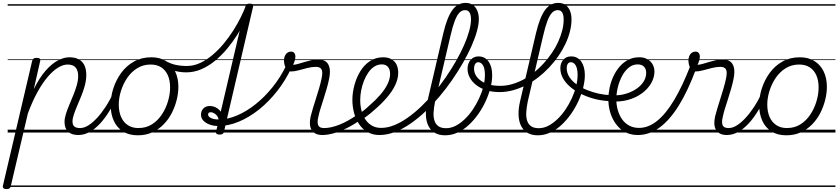

<svg xmlns="http://www.w3.org/2000/svg" viewBox="-53 -914 5781 1324"><path d="M-9 390Q-22 390 -28.5 384Q-35 378 -33 367L169 -495Q173 -506 179 -510.5Q185 -515 198 -515Q214 -515 220.5 -510Q227 -505 224 -493L180 -299Q219 -378 261 -426Q303 -474 345 -496.5Q387 -519 426 -519Q464 -519 490 -505Q516 -491 529 -464Q542 -437 542 -397Q542 -363 532.5 -326.5Q523 -290 508.5 -254.5Q494 -219 480 -186Q466 -153 456.5 -125Q447 -97 447 -77Q447 -53 459.5 -42Q472 -31 498 -31Q508 -31 512 -23.5Q516 -16 514.5 -7Q513 2 506 9.5Q499 17 487 17Q440 17 416 -6.5Q392 -30 392 -73Q392 -98 401.5 -128Q411 -158 425 -191.5Q439 -225 453 -259Q467 -293 476.5 -326.5Q486 -360 486 -390Q486 -428 468.5 -448.5Q451 -469 413 -469Q383 -469 348 -448Q313 -427 276.5 -384.5Q240 -342 205 -278.5Q170 -215 139 -131L21 371Q18 381 12 385.5Q6 390 -9 390ZM0 365H635V375H0ZM0 -20H635V0H0ZM0 -505H635V-500H0ZM0 -885H635V-875H0Z M487 17Q477 17 472 9.5Q467 2 468 -7Q469 -16 477 -23.5Q485 -31 500 -31Q527 -31 556.5 -49.5Q586 -68 616.5 -101Q647 -134 676 -178.5Q705 -223 729 -276Q734 -286 742.5 -286Q751 -286 757.5 -279.5Q764 -273 760 -263Q735 -204 704 -152.5Q673 -101 638 -63Q603 -25 565 -4Q527 17 487 17ZM635 365V375ZM635 -20V0ZM635 -505V-500ZM635 -885V-875Z M897 19Q837 19 795 -7.5Q753 -34 731.5 -81.5Q710 -129 710 -191Q710 -247 728.5 -304.5Q747 -362 782.5 -411Q818 -460 870.5 -489.5Q923 -519 991 -519Q1049 -519 1090.5 -493.5Q1132 -468 1154.5 -422Q1177 -376 1177 -315Q1177 -272 1165.5 -225.5Q1154 -179 1132 -135.5Q1110 -92 1076 -57Q1042 -22 997.5 -1.5Q953 19 897 19ZM901 -31Q955 -31 995.5 -57Q1036 -83 1063.5 -125Q1091 -167 1105.5 -216Q1120 -265 1120 -311Q1120 -359 1104.5 -394.5Q1089 -430 1059 -449.5Q1029 -469 986 -469Q934 -469 893 -443.5Q852 -418 824 -376.5Q796 -335 781 -286.5Q766 -238 766 -193Q766 -144 782 -107.5Q798 -71 828.5 -51Q859 -31 901 -31ZM635 365H1236V375H635ZM635 -20H1236V0H635ZM635 -505H1236V-500H635ZM635 -885H1236V-875H635Z M1231 -415Q1205 -415 1178.5 -419.5Q1152 -424 1124.5 -434Q1097 -444 1067 -460Q1059 -464 1057.5 -471Q1056 -478 1059.5 -485.5Q1063 -493 1070.5 -496Q1078 -499 1087 -495Q1121 -475 1157 -467Q1193 -459 1235 -459Q1282 -459 1326.5 -479.5Q1371 -500 1412.5 -535Q1454 -570 1490 -613.5Q1526 -657 1555.5 -703.5Q1585 -750 1606.5 -793.5Q1628 -837 1641 -871Q1644 -878 1648.5 -881Q1653 -884 1662 -884Q1673 -884 1677.5 -880.5Q1682 -877 1678 -868Q1664 -827 1640.5 -777.5Q1617 -728 1585 -677Q1553 -626 1514 -579Q1475 -532 1430 -495Q1385 -458 1335 -436.5Q1285 -415 1231 -415ZM1237 365V375ZM1237 -20V0ZM1237 -505V-500ZM1237 -885V-875Z M1461 14Q1448 14 1441.5 9.5Q1435 5 1437 -6L1639 -869Q1642 -880 1648.5 -884.5Q1655 -889 1668 -889Q1684 -889 1689.5 -883.5Q1695 -878 1692 -867L1491 -4Q1489 5 1482 9.5Q1475 14 1461 14ZM1236 365H1750V375H1236ZM1236 -20H1750V0H1236ZM1236 -505H1750V-500H1236ZM1236 -885H1750V-875H1236Z M1452 -45Q1421 -45 1394 -54.5Q1367 -64 1350 -81.5Q1333 -99 1333 -123Q1333 -149 1349.5 -166Q1366 -183 1394 -183Q1420 -183 1442.5 -169Q1465 -155 1476.5 -131.5Q1488 -108 1482 -79L1452 -66Q1458 -90 1449.5 -106Q1441 -122 1427 -131Q1413 -140 1400 -140Q1382 -140 1382 -124Q1382 -110 1402 -100Q1422 -90 1457 -90Q1516 -90 1581 -117.5Q1646 -145 1709 -195Q1772 -245 1827 -313.5Q1882 -382 1921 -463Q1925 -471 1932.5 -473Q1940 -475 1947.5 -473Q1955 -471 1959 -465Q1963 -459 1958 -449Q1917 -361 1859 -287Q1801 -213 1733.5 -159Q1666 -105 1594 -75Q1522 -45 1452 -45ZM1750 365V375ZM1750 -20V0ZM1750 -505V-500ZM1750 -885V-875Z M2170 17Q2142 17 2123.5 7.5Q2105 -2 2095 -19.5Q2085 -37 2084 -60Q2083 -83 2089 -110Q2094 -132 2104 -164.5Q2114 -197 2125.5 -233.5Q2137 -270 2148 -307Q2159 -344 2165 -375Q2174 -419 2164 -436Q2154 -453 2125 -453Q2098 -453 2066.5 -445Q2035 -437 2005.5 -429Q1976 -421 1953 -421Q1939 -421 1928.5 -431Q1918 -441 1912 -458Q1906 -475 1905 -496Q1905 -513 1911 -527.5Q1917 -542 1928.5 -550Q1940 -558 1955 -558Q1969 -558 1976.5 -548.5Q1984 -539 1984 -523Q1984 -513 1980 -498Q1976 -483 1968 -467Q1985 -468 2005.5 -474Q2026 -480 2049 -487Q2072 -494 2095.5 -499Q2119 -504 2141 -504Q2173 -504 2192.5 -490.5Q2212 -477 2219 -448Q2226 -419 2217 -373Q2211 -342 2200.5 -305Q2190 -268 2178 -231Q2166 -194 2156 -161.5Q2146 -129 2142 -107Q2133 -71 2141 -51Q2149 -31 2181 -31Q2191 -31 2195 -23.5Q2199 -16 2198 -7Q2197 2 2190 9.5Q2183 17 2170 17ZM1750 365H2318V375H1750ZM1750 -20H2318V0H1750ZM1750 -505H2318V-500H1750ZM1750 -885H2318V-875H1750Z M2170 17Q2158 17 2153.5 9.5Q2149 2 2151.5 -7Q2154 -16 2162.5 -23.5Q2171 -31 2183 -31Q2229 -31 2288.5 -54.5Q2348 -78 2415 -126Q2423 -131 2429.5 -128Q2436 -125 2440 -117.5Q2444 -110 2443 -101.5Q2442 -93 2434 -88Q2383 -52 2334.5 -28.5Q2286 -5 2244.5 6Q2203 17 2170 17ZM2318 365V375ZM2318 -20V0ZM2318 -505V-500ZM2318 -885V-875Z M2414 -123Q2436 -137 2455.5 -152.5Q2475 -168 2493 -185Q2537 -223 2569.5 -260.5Q2602 -298 2619.5 -334.5Q2637 -371 2637 -404Q2637 -435 2622.5 -452.5Q2608 -470 2579 -470Q2568 -470 2563.5 -477Q2559 -484 2560.5 -494Q2562 -504 2569 -511.5Q2576 -519 2589 -519Q2623 -519 2646.5 -505.5Q2670 -492 2681.5 -468.5Q2693 -445 2693 -412Q2693 -371 2672.5 -327.5Q2652 -284 2614 -240Q2576 -196 2523 -151Q2503 -133 2480.5 -116Q2458 -99 2435 -83ZM2318 365H2762V375H2318ZM2318 -20H2762V0H2318ZM2318 -505H2762V-500H2318ZM2318 -885H2762V-875H2318Z M2563 17Q2518 17 2483 -2.5Q2448 -22 2424.5 -56Q2401 -90 2389 -134Q2377 -178 2377 -225Q2377 -275 2391 -327Q2405 -379 2431.5 -422.5Q2458 -466 2498 -492.5Q2538 -519 2589 -519Q2598 -519 2601.5 -511.5Q2605 -504 2603.5 -494Q2602 -484 2595.5 -477Q2589 -470 2580 -470Q2552 -470 2528.5 -455Q2505 -440 2487 -414Q2469 -388 2456.5 -356Q2444 -324 2437.5 -290Q2431 -256 2431 -224Q2431 -185 2440 -150.5Q2449 -116 2467.5 -89Q2486 -62 2513 -47Q2540 -32 2575 -32Q2619 -32 2665 -50.5Q2711 -69 2758.5 -102.5Q2806 -136 2852 -180Q2898 -224 2941 -275.5Q2984 -327 3022 -382.5Q3060 -438 3092 -494Q3124 -550 3147 -602.5Q3170 -655 3182.5 -700.5Q3195 -746 3195 -781Q3195 -791 3203 -796Q3211 -801 3222 -801Q3233 -801 3241 -796Q3249 -791 3249 -781Q3249 -747 3236 -699.5Q3223 -652 3198.5 -596.5Q3174 -541 3140 -481.5Q3106 -422 3064.5 -362Q3023 -302 2976 -246.5Q2929 -191 2878 -143Q2827 -95 2774 -59Q2721 -23 2668 -3Q2615 17 2563 17ZM2762 365V375ZM2762 -20V0ZM2762 -505V-500ZM2762 -885V-875Z M3017 19Q2974 19 2945.5 2Q2917 -15 2901.5 -45.5Q2886 -76 2884 -119Q2882 -162 2894 -214L3004 -685Q3030 -794 3066 -844Q3102 -894 3157 -894Q3189 -894 3209 -879Q3229 -864 3239 -838.5Q3249 -813 3249 -781Q3249 -768 3241 -762Q3233 -756 3222 -756Q3211 -756 3203 -762Q3195 -768 3195 -781Q3195 -799 3191 -813.5Q3187 -828 3178 -836Q3169 -844 3153 -844Q3132 -844 3115 -826.5Q3098 -809 3083 -770Q3068 -731 3053 -666L2947 -213Q2939 -173 2937 -140Q2935 -107 2943 -82Q2951 -57 2970.5 -43.5Q2990 -30 3023 -30Q3057 -30 3089 -46.5Q3121 -63 3151.5 -92Q3182 -121 3207 -158Q3232 -195 3251 -236Q3270 -277 3280.5 -318.5Q3291 -360 3291 -397Q3291 -441 3278 -463Q3265 -485 3244 -485Q3230 -485 3225.5 -495Q3221 -505 3226 -515Q3231 -525 3247 -525Q3269 -525 3286.5 -516Q3304 -507 3316 -490Q3328 -473 3334.5 -449.5Q3341 -426 3341 -396Q3341 -356 3329.5 -310Q3318 -264 3296.5 -217Q3275 -170 3245.5 -128Q3216 -86 3180 -52.5Q3144 -19 3102.5 0Q3061 19 3017 19ZM2762 365H3401V375H2762ZM2762 -20H3401V0H2762ZM2762 -505H3401V-500H2762ZM2762 -885H3401V-875H2762Z M3392 -279Q3341 -279 3300.5 -292Q3260 -305 3231 -327.5Q3202 -350 3186.5 -379Q3171 -408 3171 -439Q3171 -476 3192 -500.5Q3213 -525 3246 -525Q3259 -525 3263 -515Q3267 -505 3262.5 -495Q3258 -485 3244 -485Q3232 -485 3224 -473Q3216 -461 3216 -440Q3216 -416 3228 -395Q3240 -374 3263.5 -357Q3287 -340 3320.5 -331Q3354 -322 3396 -322Q3437 -322 3477.5 -333.5Q3518 -345 3556.5 -365.5Q3595 -386 3630 -414.5Q3665 -443 3696 -477Q3727 -511 3752.5 -548.5Q3778 -586 3796 -625.5Q3814 -665 3824 -704Q3834 -743 3834 -780Q3834 -791 3842 -796.5Q3850 -802 3861 -802Q3872 -802 3880 -796.5Q3888 -791 3888 -780Q3888 -740 3877 -696.5Q3866 -653 3845.5 -610Q3825 -567 3796.5 -526Q3768 -485 3733 -448Q3698 -411 3658 -380Q3618 -349 3574 -326.5Q3530 -304 3484 -291.5Q3438 -279 3392 -279ZM3401 365V375ZM3401 -20V0ZM3401 -505V-500ZM3401 -885V-875Z M3656 19Q3613 19 3584.5 2Q3556 -15 3540.5 -45.5Q3525 -76 3523 -119Q3521 -162 3533 -214L3643 -685Q3669 -794 3705 -844Q3741 -894 3796 -894Q3828 -894 3848 -879Q3868 -864 3878 -838.5Q3888 -813 3888 -781Q3888 -768 3880 -762Q3872 -756 3861 -756Q3850 -756 3842 -762Q3834 -768 3834 -781Q3834 -799 3830 -813.5Q3826 -828 3817 -836Q3808 -844 3792 -844Q3771 -844 3754 -826.5Q3737 -809 3722 -770Q3707 -731 3692 -666L3586 -213Q3578 -173 3576 -140Q3574 -107 3582 -82Q3590 -57 3609.5 -43.5Q3629 -30 3662 -30Q3696 -30 3728 -46.5Q3760 -63 3790.5 -92Q3821 -121 3846 -158Q3871 -195 3890 -236Q3909 -277 3919.5 -318.5Q3930 -360 3930 -397Q3930 -441 3917 -463Q3904 -485 3883 -485Q3869 -485 3864.5 -495Q3860 -505 3865 -515Q3870 -525 3886 -525Q3908 -525 3925.5 -516Q3943 -507 3955 -490Q3967 -473 3973.5 -449.5Q3980 -426 3980 -396Q3980 -356 3968.5 -310Q3957 -264 3935.5 -217Q3914 -170 3884.5 -128Q3855 -86 3819 -52.5Q3783 -19 3741.5 0Q3700 19 3656 19ZM3401 365H4040V375H3401ZM3401 -20H4040V0H3401ZM3401 -505H4040V-500H3401ZM3401 -885H4040V-875H3401Z M4154 -217Q4107 -218 4059 -229Q4011 -240 3966.5 -260.5Q3922 -281 3887 -308.5Q3852 -336 3831.5 -370.5Q3811 -405 3811 -444Q3811 -478 3831 -501.5Q3851 -525 3885 -525Q3898 -525 3902 -515Q3906 -505 3901.5 -495Q3897 -485 3883 -485Q3870 -485 3862.5 -474Q3855 -463 3855 -443Q3855 -411 3873.5 -382.5Q3892 -354 3924 -331.5Q3956 -309 3995.5 -293Q4035 -277 4077 -268Q4119 -259 4158 -258Q4166 -258 4169.5 -252Q4173 -246 4173 -237.5Q4173 -229 4168 -223Q4163 -217 4154 -217ZM4040 365H4053V375H4040ZM4040 -20H4053V0H4040ZM4040 -505H4053V-500H4040ZM4040 -885H4053V-875H4040Z M4157 -259Q4202 -253 4245.5 -263Q4289 -273 4325 -294.5Q4361 -316 4382 -346.5Q4403 -377 4403 -412Q4403 -439 4387.5 -454.5Q4372 -470 4343 -470Q4332 -470 4328 -477Q4324 -484 4326 -494Q4328 -504 4335.5 -511.5Q4343 -519 4357 -519Q4381 -519 4400.5 -511Q4420 -503 4433 -489.5Q4446 -476 4453 -458.5Q4460 -441 4460 -422Q4460 -379 4437 -339.5Q4414 -300 4373 -270Q4332 -240 4277.5 -225Q4223 -210 4159 -215ZM4052 365H4527V375H4052ZM4052 -20H4527V0H4052ZM4052 -505H4527V-500H4052ZM4052 -885H4527V-875H4052Z M4345 17Q4305 17 4272.5 3.5Q4240 -10 4216 -34Q4192 -58 4175.5 -89Q4159 -120 4150.5 -156Q4142 -192 4142 -230Q4142 -267 4150.5 -307.5Q4159 -348 4176 -385.5Q4193 -423 4218.5 -453Q4244 -483 4278 -501Q4312 -519 4354 -519Q4364 -519 4368.5 -511.5Q4373 -504 4371.5 -494Q4370 -484 4363 -477Q4356 -470 4345 -470Q4310 -470 4282.5 -447.5Q4255 -425 4236 -388.5Q4217 -352 4207 -310.5Q4197 -269 4197 -231Q4197 -191 4207 -155.5Q4217 -120 4236.5 -92Q4256 -64 4285.5 -48Q4315 -32 4354 -32Q4418 -32 4478.5 -80.5Q4539 -129 4596 -224.5Q4653 -320 4707 -459Q4709 -466 4717 -467.5Q4725 -469 4733 -465.5Q4741 -462 4745.5 -455.5Q4750 -449 4747 -439Q4691 -288 4628 -186.5Q4565 -85 4494.5 -34Q4424 17 4345 17ZM4527 365H4540V375H4527ZM4527 -20H4540V0H4527ZM4527 -505H4540V-500H4527ZM4527 -885H4540V-875H4527Z M4959 17Q4931 17 4912.5 7.5Q4894 -2 4884 -19.5Q4874 -37 4873 -60Q4872 -83 4878 -110Q4883 -132 4893 -164.5Q4903 -197 4914.5 -233.5Q4926 -270 4937 -307Q4948 -344 4954 -375Q4963 -419 4953 -436Q4943 -453 4914 -453Q4887 -453 4855.5 -445Q4824 -437 4794.5 -429Q4765 -421 4742 -421Q4728 -421 4717.5 -431Q4707 -441 4701 -458Q4695 -475 4694 -496Q4694 -513 4700 -527.5Q4706 -542 4717.5 -550Q4729 -558 4744 -558Q4758 -558 4765.5 -548.5Q4773 -539 4773 -523Q4773 -513 4769 -498Q4765 -483 4757 -467Q4774 -468 4794.5 -474Q4815 -480 4838 -487Q4861 -494 4884.5 -499Q4908 -504 4930 -504Q4962 -504 4981.5 -490.5Q5001 -477 5008 -448Q5015 -419 5006 -373Q5000 -342 4989.5 -305Q4979 -268 4967 -231Q4955 -194 4945 -161.5Q4935 -129 4931 -107Q4922 -71 4930 -51Q4938 -31 4970 -31Q4980 -31 4984 -23.5Q4988 -16 4987 -7Q4986 2 4979 9.5Q4972 17 4959 17ZM4539 365H5107V375H4539ZM4539 -20H5107V0H4539ZM4539 -505H5107V-500H4539ZM4539 -885H5107V-875H4539Z M4959 17Q4949 17 4944 9.5Q4939 2 4940 -7Q4941 -16 4949 -23.5Q4957 -31 4972 -31Q4999 -31 5028.5 -49.5Q5058 -68 5088.5 -101Q5119 -134 5148 -178.5Q5177 -223 5201 -276Q5206 -286 5214.5 -286Q5223 -286 5229.5 -279.5Q5236 -273 5232 -263Q5207 -204 5176 -152.5Q5145 -101 5110 -63Q5075 -25 5037 -4Q4999 17 4959 17ZM5107 365V375ZM5107 -20V0ZM5107 -505V-500ZM5107 -885V-875Z M5369 19Q5309 19 5267 -7.5Q5225 -34 5203.5 -81.5Q5182 -129 5182 -191Q5182 -247 5200.5 -304.5Q5219 -362 5254.5 -411Q5290 -460 5342.5 -489.5Q5395 -519 5463 -519Q5521 -519 5562.5 -493.5Q5604 -468 5626.5 -422Q5649 -376 5649 -315Q5649 -272 5637.5 -225.5Q5626 -179 5604 -135.5Q5582 -92 5548 -57Q5514 -22 5469.5 -1.5Q5425 19 5369 19ZM5373 -31Q5427 -31 5467.5 -57Q5508 -83 5535.5 -125Q5563 -167 5577.5 -216Q5592 -265 5592 -311Q5592 -359 5576.5 -394.5Q5561 -430 5531 -449.5Q5501 -469 5458 -469Q5406 -469 5365 -443.5Q5324 -418 5296 -376.5Q5268 -335 5253 -286.5Q5238 -238 5238 -193Q5238 -144 5254 -107.5Q5270 -71 5300.5 -51Q5331 -31 5373 -31ZM5107 365H5708V375H5107ZM5107 -20H5708V0H5107ZM5107 -505H5708V-500H5107ZM5107 -885H5708V-875H5107Z"/></svg>

Font: Playwrite AT Guides
Style: Italic
Weight: 400
Italic angle: -13.0072°
Designer: Veronika Burian, José Scaglione
Foundry: TypeTogether
Version: Version 1.002